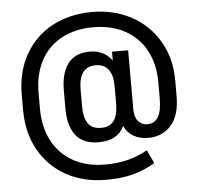

<svg xmlns="http://www.w3.org/2000/svg" viewBox="-56 -750 969 938"><g transform="rotate(-5 428.5 -281.5)"><path d="M231.9 83Q147.5 36.1 99.6 -48.8Q52.2 -133.3 52.2 -245.1V-320.8Q52.2 -431.6 99.6 -515.6Q147.9 -601.1 232.4 -646.5Q318.4 -692.9 428.2 -692.9Q537.1 -692.9 623 -646Q708.5 -599.1 756.8 -515.6Q805.2 -432.1 805.2 -324.2V-249Q805.2 -152.3 762.2 -104.5Q718.8 -56.2 649.9 -56.2Q607.9 -56.2 577.6 -74.2Q546.4 -92.8 532.2 -125Q501.5 -56.2 405.8 -56.2Q331.1 -56.2 294.9 -102.5Q258.8 -148.9 258.8 -233.9V-321.8Q258.8 -407.2 293.9 -454.1Q329.1 -501 401.9 -501Q438.5 -501 466.3 -486.3Q493.2 -472.2 509.8 -446.8V-491.2H588.9V-202.1Q588.9 -163.1 606.4 -143.1Q624 -123 650.9 -123Q686 -123 704.1 -151.9Q722.2 -180.7 722.2 -247.1V-323.2Q722.2 -411.1 686.5 -478.5Q651.9 -544.4 584.5 -581.5Q517.6 -618.2 428.2 -618.2Q338.4 -618.2 272 -582Q205.6 -545.9 170.4 -479Q134.8 -411.6 134.8 -321.8V-245.1Q134.8 -154.8 169.9 -87.4Q205.6 -19.5 271.5 17.6Q338.4 55.2 428.2 55.2Q490.2 55.2 540 42.5Q586.9 30.8 637.2 3.9L668 68.8Q613.3 101.1 556.6 115.7Q502 129.9 428.2 129.9Q316.9 129.9 231.9 83ZM507.8 -234.9V-323.2Q507.8 -375 487.3 -403.3Q466.8 -432.1 424.8 -432.1Q340.8 -432.1 340.8 -320.8V-238.8Q340.8 -183.1 360.4 -154.3Q379.9 -125 424.8 -125Q507.8 -125 507.8 -234.9Z"/></g></svg>

Font: D-DIN Exp
Style: Regular
Weight: 400
Width: 7
Designer: Charles Nix
Foundry: Datto Inc.
Version: Version 1.00